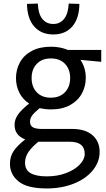

<svg xmlns="http://www.w3.org/2000/svg" viewBox="-20 -815 599 1081"><path d="M36 0ZM550 -467 433 -478Q463 -433 463 -377Q463 -329 441 -288.5Q419 -248 375 -223.5Q331 -199 267 -199Q236 -199 203 -206Q174 -182 161.5 -165.5Q149 -149 149 -130Q149 -108 165 -98.5Q181 -89 217 -89H387Q460 -89 500.5 -54Q541 -19 541 40Q541 97 502 144.5Q463 192 395 219Q327 246 243 246Q133 246 84.5 206.5Q36 167 36 107Q36 66 57 35Q78 4 122 -30Q62 -53 62 -112Q62 -142 81 -169.5Q100 -197 144 -232Q108 -255 89 -293Q70 -331 70 -375Q70 -423 92 -463.5Q114 -504 158.5 -528Q203 -552 267 -552Q319 -552 362 -534H550ZM375 -376Q375 -425 346 -455.5Q317 -486 266 -486Q216 -486 187 -455.5Q158 -425 158 -376Q158 -326 187 -295.5Q216 -265 266 -265Q316 -265 345.5 -295.5Q375 -326 375 -376ZM373 -17H208H196Q159 13 140 41Q121 69 121 101Q121 142 152.5 160Q184 178 243 178Q303 178 352 159.5Q401 141 429 111.5Q457 82 457 52Q457 -17 373 -17ZM132 -793 193 -795Q195 -738 218 -709Q241 -680 280 -680Q318 -680 341 -709Q364 -738 367 -795L427 -793Q426 -711 387 -666Q348 -621 280 -621Q212 -621 172.5 -666Q133 -711 132 -793Z"/></svg>

Font: Martel Sans
Style: Regular
Weight: 400
Designer: Dan Reynolds and Mathieu Réguer
Foundry: Dan Reynolds and Mathieu Réguer
Version: Version 1.002; ttfautohint (v1.1) -l 5 -r 5 -G 72 -x 0 -D la